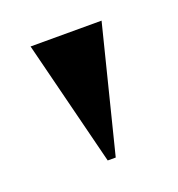

<svg xmlns="http://www.w3.org/2000/svg" viewBox="-60 -766 313 338"><g transform="rotate(-20 96.5 -596.5)"><path d="M89 -479H104L163 -714H30Z"/></g></svg>

Font: Noto Serif Display Condensed ExtraBold
Style: Regular
Weight: 800
Width: 3
Designer: Monotype Design Team
Foundry: Monotype Imaging Inc.
Version: Version 2.009